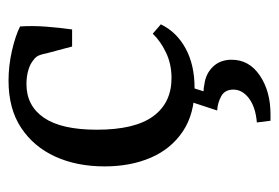

<svg xmlns="http://www.w3.org/2000/svg" viewBox="-122 -344 654 450"><g transform="rotate(-90 205.0 -119.0)"><path d="M40 -201Q40 -266 63 -316.5Q86 -367 130.5 -396.5Q175 -426 241 -426Q276 -426 311 -418Q346 -410 368 -399Q370 -370 367.5 -337.5Q365 -305 361 -277H321L305 -337Q303 -348 300 -355Q297 -362 290 -367Q281 -375 266 -379.5Q251 -384 233 -384Q182 -384 154 -343Q126 -302 126 -219Q126 -130 157.5 -87Q189 -44 247 -44Q280 -44 307 -57Q334 -70 351 -88L373 -69Q355 -32 316.5 -11Q278 10 224 10Q163 10 122 -17.5Q81 -45 60.5 -92.5Q40 -140 40 -201ZM232 -19 216 31Q219 31 223.5 31.5Q228 32 232 33Q257 36 273.5 53Q290 70 290 97Q290 138 253 163Q216 188 162 188Q157 188 154 188Q151 188 147 188L143 156Q179 153 199.5 137.5Q220 122 220 101Q220 81 204.5 72.5Q189 64 171 63L198 -19Z"/></g></svg>

Font: Yrsa
Style: Regular
Weight: 400
Designer: Anna Giedrys (Yrsa+Rasa design), David Brezina (Yrsa art-direction, Rasa art-direction, design)
Foundry: Rosetta Type Foundry
Version: Version 2.004